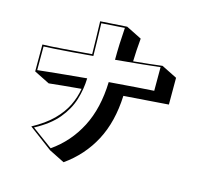

<svg xmlns="http://www.w3.org/2000/svg" viewBox="-126 -942 1252 1192"><g transform="rotate(15 500.0 -346.5)"><path d="M132 -52Q213 -96 262.5 -145.5Q312 -195 338 -248.5Q364 -302 373 -358Q309 -352 254.5 -347Q200 -342 167 -338L67 -388V-561Q114 -562 198 -568.5Q282 -575 381 -583Q380 -630 379 -682.5Q378 -735 376 -793L547 -804L647 -754Q643 -713 641 -676.5Q639 -640 638 -606Q694 -611 741 -616.5Q788 -622 822 -626L922 -576V-404Q876 -401 800 -395Q724 -389 635 -383Q628 -215 563.5 -93Q499 29 383 111L283 61ZM812 -615Q770 -610 693 -602Q616 -594 527 -586Q527 -637 529 -688Q531 -739 535 -793L386 -783Q388 -729 389 -676Q390 -623 391 -574Q324 -568 262 -563Q200 -558 152 -555Q104 -552 77 -551V-399Q104 -402 152.5 -407Q201 -412 262.5 -418Q324 -424 390 -430Q388 -359 367 -291Q346 -223 295 -161.5Q244 -100 150 -50L283 48Q394 -29 457 -151Q520 -273 525 -442Q617 -449 694.5 -455Q772 -461 812 -463Z"/></g></svg>

Font: Rampart One
Style: Regular
Weight: 400
Designer: Fontworks Inc.
Foundry: Fontworks Inc.
Version: Version 1.100